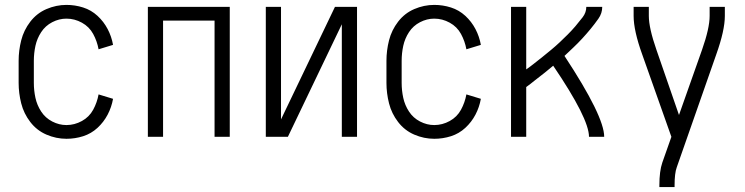

<svg xmlns="http://www.w3.org/2000/svg" viewBox="-20 -558 3040 783"><path d="M251 8Q209 8 169.5 -9Q130 -26 103.5 -60.5Q77 -95 66.5 -136.5Q56 -178 56 -220V-310Q56 -352 66.5 -393.5Q77 -435 103.5 -469.5Q130 -504 169.5 -521Q209 -538 251 -538Q286 -538 319 -527.5Q352 -517 377.5 -493.5Q403 -470 419 -439.5Q435 -409 441 -375L382 -357Q376 -390 360 -419.5Q344 -449 314 -465.5Q284 -482 251 -482Q221 -482 193 -467.5Q165 -453 148 -427Q131 -401 124.5 -371Q118 -341 118 -310V-220Q118 -189 124.5 -159Q131 -129 148 -103Q165 -77 193 -62.5Q221 -48 251 -48Q284 -48 314 -64.5Q344 -81 360 -110.5Q376 -140 382 -173L441 -155Q435 -121 419 -90.5Q403 -60 377.5 -36.5Q352 -13 319 -2.5Q286 8 251 8Z M583 0V-530H917V0H855V-474H645V0Z M1064 0V-530H1126V-71L1346 -530H1436V0H1374V-459L1154 0H1092Z M1751 8Q1709 8 1669.5 -9Q1630 -26 1603.5 -60.5Q1577 -95 1566.5 -136.5Q1556 -178 1556 -220V-310Q1556 -352 1566.5 -393.5Q1577 -435 1603.5 -469.5Q1630 -504 1669.5 -521Q1709 -538 1751 -538Q1786 -538 1819 -527.5Q1852 -517 1877.5 -493.5Q1903 -470 1919 -439.5Q1935 -409 1941 -375L1882 -357Q1876 -390 1860 -419.5Q1844 -449 1814 -465.5Q1784 -482 1751 -482Q1721 -482 1693 -467.5Q1665 -453 1648 -427Q1631 -401 1624.5 -371Q1618 -341 1618 -310V-220Q1618 -189 1624.5 -159Q1631 -129 1648 -103Q1665 -77 1693 -62.5Q1721 -48 1751 -48Q1784 -48 1814 -64.5Q1844 -81 1860 -110.5Q1876 -140 1882 -173L1941 -155Q1935 -121 1919 -90.5Q1903 -60 1877.5 -36.5Q1852 -13 1819 -2.5Q1786 8 1751 8Z M2064 0V-530H2126V-275Q2142 -286 2157 -298Q2175 -312 2193 -326.5Q2211 -341 2228.5 -355.5Q2246 -370 2262.5 -385.5Q2279 -401 2295.5 -417.5Q2312 -434 2326.5 -451Q2341 -468 2356 -487.5Q2371 -507 2371 -530H2436Q2436 -504 2420.5 -482Q2405 -460 2388.5 -440Q2372 -420 2354.5 -401Q2337 -382 2318 -364Q2300 -347 2282 -330Q2444 -84 2444 0H2382Q2382 -75 2236 -290Q2219 -276 2202 -262Q2182 -246 2161 -230Q2144 -216 2126 -203V0Z M2669 205V198Q2669 140 2681 105L2718 0L2599 -336Q2564 -433 2564 -493V-530H2626V-493Q2626 -444 2657 -355L2749 -89L2843 -355Q2874 -443 2874 -493V-530H2936V-493Q2936 -434 2901 -336L2740 124Q2731 148 2731 198V205Z"/></svg>

Font: Iosevka SS01 Light
Style: Regular
Weight: 300
Monospace: yes
Designer: Belleve Invis
Foundry: Belleve Invis
Version: 2.3.3; ttfautohint (v1.8.3)